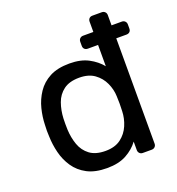

<svg xmlns="http://www.w3.org/2000/svg" viewBox="-131 -816 859 932"><g transform="rotate(-20 298.5 -350.0)"><path d="M265 10Q203 10 162.5 -11.5Q122 -33 98 -68.5Q74 -104 63.5 -146.5Q53 -189 52 -230Q51 -246 51 -260Q51 -274 52 -290Q53 -331 63.5 -373Q74 -415 98 -451Q122 -487 162.5 -508.5Q203 -530 265 -530Q323 -530 362.5 -509Q402 -488 427 -457V-567H374Q364 -567 357.5 -573Q351 -579 351 -590V-611Q351 -621 357.5 -627.5Q364 -634 374 -634H427V-687Q427 -697 433 -703.5Q439 -710 450 -710H498Q508 -710 514.5 -703.5Q521 -697 521 -687V-634H574Q584 -634 590.5 -627.5Q597 -621 597 -611V-590Q597 -579 590.5 -573Q584 -567 574 -567H521V-23Q521 -13 514.5 -6.5Q508 0 498 0H452Q442 0 435.5 -6.5Q429 -13 429 -23V-67Q405 -34 365 -12Q325 10 265 10ZM286 -71Q335 -71 365.5 -94Q396 -117 411 -152.5Q426 -188 427 -225Q428 -241 428 -263.5Q428 -286 427 -302Q426 -337 410.5 -371Q395 -405 364.5 -427Q334 -449 286 -449Q235 -449 205 -426.5Q175 -404 162 -367.5Q149 -331 147 -289Q146 -260 147 -231Q149 -189 162 -152.5Q175 -116 205 -93.5Q235 -71 286 -71Z"/></g></svg>

Font: RubikRegular
Style: Regular
Weight: 400
Designer: Hubert and Fischer
Foundry: Hubert and Fischer
Version: Version 2.300;gftools[0.9.30]